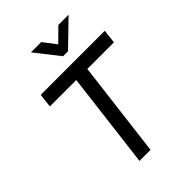

<svg xmlns="http://www.w3.org/2000/svg" viewBox="-262 -1037 1153 1153"><g transform="rotate(-45 314.0 -461.0)"><path d="M343 -769 223 -922H310L373 -840L456 -922H543L385 -769ZM84 -700H628L618 -612H392L317 0H223L298 -612H74Z"/></g></svg>

Font: Haskoy Medium
Style: Italic
Weight: 500
Designer: Ertekin Erdin
Foundry: Ertekin Erdin
Version: Version 2.000; ttfautohint (v1.8.4.7-5d5b)